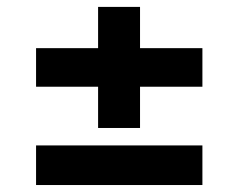

<svg xmlns="http://www.w3.org/2000/svg" viewBox="-20 -566 693 559"><path d="M85 -142.6H569.3V-27.3H85ZM85 -425.8H265.6V-545.9H387.7V-425.8H569.3V-313.5H387.7V-193.4H265.6V-313.5H85Z"/></svg>

Font: Pretendard JP
Style: Bold
Weight: 700
Designer: Base glyphs from Inter by Rasmus Andersson; Hangeul glyphs from Noto Sans CJK(Source Han Sans) by Jang Soo-young and Kan
Foundry: Kil Hyung-jin
Version: Version 1.309